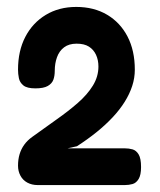

<svg xmlns="http://www.w3.org/2000/svg" viewBox="-20 -727 461 554"><path d="M89 -193Q72 -193 59 -200Q46 -207 39 -220Q32 -233 32 -249Q32 -267 36.5 -282Q41 -297 50 -309.5Q59 -322 73 -332Q110 -359 143.5 -382.5Q177 -406 204.5 -430Q232 -454 248 -480Q264 -506 264 -535Q264 -554 257 -569Q250 -584 236.5 -592.5Q223 -601 201 -601Q179 -601 165 -590.5Q151 -580 144.5 -562Q138 -544 138 -523Q138 -508 134 -497Q130 -486 118 -479Q106 -472 82 -472Q58 -472 47.5 -480.5Q37 -489 34.5 -501.5Q32 -514 32 -526Q32 -580 53 -620.5Q74 -661 112 -684Q150 -707 200 -707Q251 -707 289 -684.5Q327 -662 348 -621.5Q369 -581 369 -526Q369 -502 361.5 -479Q354 -456 340 -433.5Q326 -411 305.5 -389Q285 -367 259 -346Q233 -325 202 -305L175 -299H340Q352 -299 362.5 -296Q373 -293 380 -281.5Q387 -270 387 -245Q387 -222 380 -210.5Q373 -199 362.5 -196Q352 -193 340 -193Z"/></svg>

Font: Fredoka SemiCondensed Medium
Style: Regular
Weight: 500
Width: 4
Designer: Ben Nathan
Foundry: Milena B. Brandão, Ben Nathan
Version: Version 2.001